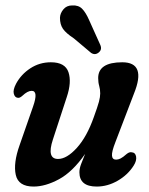

<svg xmlns="http://www.w3.org/2000/svg" viewBox="-20 -677 548 706"><path d="M464.5 -117Q478 -116 480.5 -101Q483 -86 471.5 -68Q450 -34 412.8 -12.5Q375.5 9 335.5 9Q272 9 272 -43.5Q272 -57 278 -73.2Q284 -89.5 293 -111Q247 -45 197 -18Q147 9 103.5 9Q47.5 9 38 -34Q28.5 -77 52 -143L101.5 -285Q122 -343 96.5 -343Q81.5 -343 62.5 -325Q52 -315.5 45 -317.5Q34.5 -318.5 30.8 -332.2Q27 -346 39 -369Q57.5 -403.5 91.5 -425.8Q125.5 -448 167 -448Q219.5 -448 231.8 -411.5Q244 -375 225.5 -320L174.5 -164Q151 -92.5 193.5 -92.5Q225.5 -92.5 262.5 -133.2Q299.5 -174 325 -246.5Q339 -285 343.8 -302.8Q348.5 -320.5 348.5 -333.5Q348.5 -348 344.8 -361Q341 -374 341 -390Q341 -448 429.5 -448Q519.5 -448 472.5 -332.5L404 -153.5Q390.5 -119 391.8 -104.5Q393 -90 407 -90Q414.5 -90 423.2 -94.2Q432 -98.5 446 -111Q456 -119 464.5 -117ZM307.5 -603.5 348.5 -512.5Q356.5 -495 343 -484Q329.5 -473 315 -482.5L252 -535.5Q222.5 -555 211.5 -571Q200.5 -587 200.5 -611.5Q201 -628 213 -642.5Q225 -657 245 -657Q269 -658.5 282.5 -644.2Q296 -630 307.5 -603.5Z"/></svg>

Font: Fraunces 144pt SuperSoft SemiBold
Style: Italic
Weight: 600
Italic angle: -16°
Version: Version 1.000;[b76b70a41]